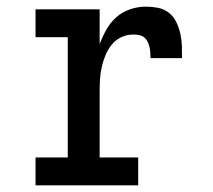

<svg xmlns="http://www.w3.org/2000/svg" viewBox="-20 -558 640 578"><path d="M87 0V-84H184V-446H87V-530H280V-425Q288 -447 300 -468.5Q312 -490 330 -506Q348 -522 371.5 -530Q395 -538 419 -538Q437 -538 455.5 -534.5Q474 -531 488.5 -519.5Q503 -508 511 -491Q519 -474 523 -456Q527 -438 527.5 -419.5Q528 -401 528 -383H433Q433 -391 432.5 -399.5Q432 -408 430 -416.5Q428 -425 424 -433Q420 -441 413.5 -446Q407 -451 398.5 -452.5Q390 -454 381 -454Q362 -454 345 -446Q328 -438 316 -423Q304 -408 297 -390.5Q290 -373 286 -355Q282 -337 281 -318.5Q280 -300 280 -281V-84H396V0Z"/></svg>

Font: Iosevka Curly Slab MdEx
Style: Regular
Weight: 500
Width: 7
Monospace: yes
Designer: Belleve Invis
Foundry: Belleve Invis
Version: Version 11.1.0; ttfautohint (v1.8.3)